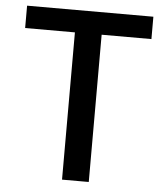

<svg xmlns="http://www.w3.org/2000/svg" viewBox="-53 -783 715 830"><g transform="rotate(5 305.0 -368.0)"><path d="M31 -736H579V-639H363V0H247V-639H31Z"/></g></svg>

Font: Kinto Sans Med
Style: Regular
Weight: 500
Designer: Authors: Ryoko NISHIZUKA  (kana & ideographs); Paul D. Hunt (Latin, Greek & Cyrillic); Wenlong ZHANG  (bopomofo); Sandol
Foundry: Adobe Systems Incorporated, ookami Inc.
Version: Version 0.001